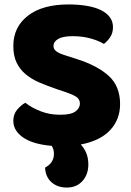

<svg xmlns="http://www.w3.org/2000/svg" viewBox="-20 -643 591 865"><path d="M237 -241Q193 -256 157 -271.5Q121 -287 95 -309Q69 -331 54.5 -361.5Q40 -392 40 -436Q40 -521 105.5 -572Q171 -623 289 -623Q332 -623 369 -617Q406 -611 432.5 -598.5Q459 -586 474 -566.5Q489 -547 489 -521Q489 -495 477 -476.5Q465 -458 448 -445Q426 -459 389 -469.5Q352 -480 308 -480Q263 -480 242 -467.5Q221 -455 221 -436Q221 -421 234 -411.5Q247 -402 273 -394L326 -377Q420 -347 470.5 -300.5Q521 -254 521 -174Q521 -105 476.5 -57Q432 -9 344 8Q360 25 369 47.5Q378 70 378 98Q378 143 351.5 172.5Q325 202 281 202Q239 202 212 178Q185 154 183 112Q223 91 223 50Q223 41 221 32.5Q219 24 213 14Q175 11 143.5 2.5Q112 -6 89 -20.5Q66 -35 53 -54.5Q40 -74 40 -99Q40 -128 57 -148.5Q74 -169 94 -180Q122 -158 162.5 -142Q203 -126 251 -126Q300 -126 320 -141Q340 -156 340 -176Q340 -196 324 -206.5Q308 -217 279 -227Z"/></svg>

Font: Baloo Paaji
Style: Regular
Weight: 400
Designer: Shuchita Grover and Ek Type
Foundry: Ek Type
Version: Version 1.007;PS 1.000;hotconv 1.0.88;makeotf.lib2.5.647800